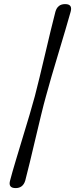

<svg xmlns="http://www.w3.org/2000/svg" viewBox="-20 -796 375 958"><path d="M154 -316.5Q164 -354.5 177.2 -409.2Q190.5 -464 204.8 -524.8Q219 -585.5 232.5 -641.5Q246 -697.5 256.5 -737.5Q267.5 -776 305.5 -775.5Q343 -775.5 332.5 -737.5Q322.5 -701.5 306.2 -646.5Q290 -591.5 271.5 -530.2Q253 -469 236.5 -412.5Q220 -356 209.5 -316.5Q198.5 -277.5 184.8 -220.8Q171 -164 156.5 -102.5Q142 -41 128.8 14Q115.5 69 106 105Q94.5 143 57 142.5Q19.5 142 30.5 104Q41 64 57.8 8Q74.5 -48 93 -108.8Q111.5 -169.5 127.8 -224.2Q144 -279 154 -316.5Z"/></svg>

Font: Fraunces 9pt SemiBold
Style: Italic
Weight: 600
Italic angle: -16°
Version: Version 1.000;[b76b70a41]